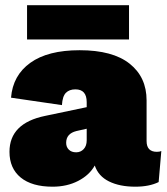

<svg xmlns="http://www.w3.org/2000/svg" viewBox="-20 -701 634 731"><path d="M471.2 -681.2V-550.8H83V-681.2ZM310.1 -312Q310.1 -360.8 267.1 -360.8Q244.1 -360.8 231 -347.7Q217.8 -334.5 215.8 -300.8L22 -329.1Q28.8 -414.1 95.5 -461.9Q162.1 -509.8 283.2 -509.8Q409.2 -509.8 473.6 -458.5Q538.1 -407.2 538.1 -318.8V-164.1Q538.1 -123 577.1 -123Q588.4 -123 594.2 -126L584 -7.8Q548.3 9.8 495.1 9.8Q435.5 9.8 395 -10.3Q354.5 -30.3 340.8 -70.8Q320.3 -34.2 277.6 -12.2Q234.9 9.8 180.2 9.8Q101.6 9.8 58.8 -25.1Q16.1 -60.1 16.1 -123Q16.1 -231.9 151.9 -259.8L310.1 -293ZM231.9 -157.2Q231.9 -141.1 242.2 -131.1Q252.4 -121.1 270 -121.1Q287.1 -121.1 298.6 -133.3Q310.1 -145.5 310.1 -167V-210.9L271 -202.1Q231.9 -192.4 231.9 -157.2Z"/></svg>

Font: Work Sans Black
Style: Regular
Weight: 900
Designer: Wei Huang
Foundry: Wei Huang
Version: Version 2.012